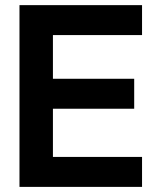

<svg xmlns="http://www.w3.org/2000/svg" viewBox="-20 -731 631 751"><path d="M56.2 -710.9V0H535.6V-117.2H187V-305.7H504.9V-422.9H187V-593.8H535.6V-710.9Z"/></svg>

Font: Tuffy
Style: Bold
Weight: 700
Designer: Thatcher Ulrich, Karoly Barta, Michael Everson
Version: Version 001.270